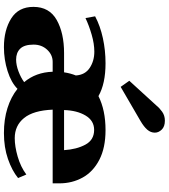

<svg xmlns="http://www.w3.org/2000/svg" viewBox="39 -888 859 977"><g transform="rotate(90 468.5 -399.5)"><path d="M391 -628 518 -767Q529 -781 548.5 -795Q568 -809 594 -809Q624 -809 639.5 -793Q655 -777 655 -758Q655 -737 640 -719.5Q625 -702 594 -684L422 -584ZM15 -140Q15 -221 81.5 -258.5Q148 -296 250 -296H348Q353 -329 364 -356Q361 -403 325.5 -426.5Q290 -450 243 -450Q203 -450 156.5 -436.5Q110 -423 72 -405L63 -454Q112 -480 174 -493.5Q236 -507 302 -507Q406 -507 469 -471Q541 -507 642 -507Q732 -507 793 -475.5Q854 -444 883.5 -390.5Q913 -337 913 -272V-238H538Q542 -140 580.5 -92.5Q619 -45 683 -45Q725 -45 777 -60Q829 -75 868 -104L886 -62Q848 -31 789 -10.5Q730 10 657 10Q587 10 530 -8Q473 -26 432 -59Q400 -27 341.5 -8.5Q283 10 220 10Q133 10 74 -27Q15 -64 15 -140ZM744 -296Q740 -360 716 -404.5Q692 -449 641 -449Q594 -449 568 -405.5Q542 -362 540 -296ZM398 -93Q348 -152 345 -238H295Q259 -238 233 -210Q207 -182 207 -141Q207 -94 227.5 -73Q248 -52 283 -52Q311 -52 343 -64Q375 -76 398 -93Z"/></g></svg>

Font: Trirong Black
Style: Regular
Weight: 900
Designer: Katatrad Team
Foundry: CadsonDemak
Version: Version 1.001